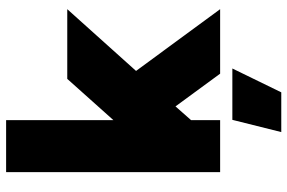

<svg xmlns="http://www.w3.org/2000/svg" viewBox="-176 -564 940 628"><g transform="rotate(-90 294.0 -250.0)"><path d="M176 200H306L384 40H216ZM45 0H215V-95L260 -146L367 0H578L376 -275L578 -500H350L215 -349V-700H45Z"/></g></svg>

Font: Unageo
Style: Black
Weight: 900
Designer: Richard Sepsi
Foundry: Richard Sepsi
Version: Version 2.000